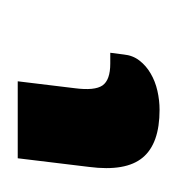

<svg xmlns="http://www.w3.org/2000/svg" viewBox="-11 5 204 222"><g transform="rotate(-90 91.0 116.0)"><path d="M19 34.5H108L100 100.5Q97 123.5 103.2 132.5Q109.5 141.5 128.5 141.5H141L139 157Q138 167.5 132 175.2Q126 183 117 188.2Q108 193.5 97 196Q86 198.5 75 198.5Q36 198.5 19.8 179Q3.5 159.5 9 117Z"/></g></svg>

Font: Lato 2
Style: Bold Italic
Weight: 700
Italic angle: -7°
Designer: Lukasz Dziedzic with Adam Twardoch and Botio Nikoltchev
Foundry: tyPoland Lukasz Dziedzic
Version: Version 2.015; 2015-08-06; http://www.latofonts.com/